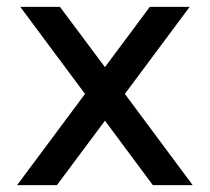

<svg xmlns="http://www.w3.org/2000/svg" viewBox="-20 -540 612 560"><path d="M533.2 -520 344.2 -266.1 542 0H425.8L286.1 -188L146 0H29.8L228 -266.1L39.1 -520H154.8L286.1 -344.2L417 -520Z"/></svg>

Font: Aldrich
Style: Regular
Weight: 400
Designer: Matthew Desmond
Foundry: Matthew Desmond
Version: Version 1.001 2011